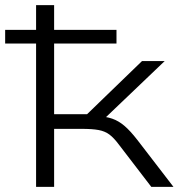

<svg xmlns="http://www.w3.org/2000/svg" viewBox="-26 -725 700 745"><path d="M114 0V-556H-6V-609H114V-705H184V-609H426V-556H184V-282H312L525 -488H613L368 -254L349 -275Q385 -273 409.5 -264.5Q434 -256 456.5 -237Q479 -218 507 -182L647 0H561L436 -163Q416 -190 398.5 -203Q381 -216 356.5 -220.5Q332 -225 291 -225H184V0Z"/></svg>

Font: Nunito Sans 10pt Expanded Light
Style: Regular
Weight: 300
Width: 7
Designer: Vernon Adams
Foundry: Vernon Adams
Version: Version 3.101;gftools[0.9.27]